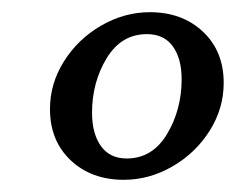

<svg xmlns="http://www.w3.org/2000/svg" viewBox="-20 -685 387 315"><path d="M62 -506Q62 -548 85 -584.5Q108 -621 146 -643Q184 -665 226 -665Q279 -665 313 -633Q347 -601 347 -549Q347 -507 324 -470.5Q301 -434 263 -412Q225 -390 183 -390Q130 -390 96 -422Q62 -454 62 -506ZM278 -555Q278 -589 263.5 -609Q249 -629 221 -629Q179 -629 155 -589.5Q131 -550 131 -500Q131 -466 145.5 -445.5Q160 -425 188 -425Q230 -425 254 -465Q278 -505 278 -555Z"/></svg>

Font: Caladea
Style: Italic
Weight: 400
Italic angle: -9°
Designer: Carolina Giovagnoli and Andres Torresi
Foundry: Carolina Giovagnoli & Andres Torresi
Version: Version 1.001